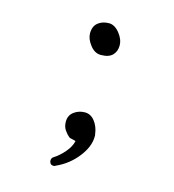

<svg xmlns="http://www.w3.org/2000/svg" viewBox="-94 -669 688 761"><g transform="rotate(15 250.0 -288.5)"><path d="M194 13Q185 13 181 7.5Q177 2 177 -4Q177 -14 184 -19Q208 -34 228 -57.5Q248 -81 253 -104Q250 -106 239.5 -108Q229 -110 226 -112Q215 -121 205.5 -135Q196 -149 196 -169Q196 -195 215.5 -209.5Q235 -224 260 -224Q284 -224 300.5 -203Q317 -182 321 -152Q321 -148 322 -147V-141Q322 -100 288 -56.5Q254 -13 203 10Q202 10 200.5 11.5Q199 13 194 13ZM261 -460Q236 -460 217 -484.5Q198 -509 198 -532Q198 -561 216 -575.5Q234 -590 261 -590Q284 -590 304 -565.5Q324 -541 324 -515Q324 -491 309 -475.5Q294 -460 261 -460Z"/></g></svg>

Font: LXGW WenKai Mono TC
Style: Regular
Weight: 400
Designer: LXGW / Fontworks Inc.
Foundry: LXGW / Fontworks Inc.
Version: Version 1.330